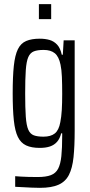

<svg xmlns="http://www.w3.org/2000/svg" viewBox="-20 -704 433 923"><path d="M172 199Q152 199 132 198Q112 197 92.5 196Q73 195 53 194V143Q65 144 81 145Q97 146 117.5 146.5Q138 147 161 147Q201 147 224.5 138Q248 129 259.5 107Q271 85 275 46.5Q279 8 279 -52V-63H274Q268 -38 254.5 -22.5Q241 -7 220.5 0Q200 7 171 7Q131 7 105.5 -5Q80 -17 66 -45.5Q52 -74 46.5 -125.5Q41 -177 41 -255Q41 -336 46.5 -387.5Q52 -439 66 -467.5Q80 -496 106 -507Q132 -518 171 -518Q197 -518 218 -512Q239 -506 254.5 -489.5Q270 -473 277 -441H282L286 -510H339V-76Q339 -1 333.5 51.5Q328 104 311.5 136.5Q295 169 261.5 184Q228 199 172 199ZM189 -47Q224 -47 243.5 -62.5Q263 -78 270 -117Q275 -142 277 -175Q279 -208 279 -252Q279 -299 277.5 -334.5Q276 -370 271 -393Q263 -432 243.5 -448Q224 -464 190 -464Q160 -464 142.5 -457Q125 -450 116 -429.5Q107 -409 104 -367Q101 -325 101 -255Q101 -185 104 -143Q107 -101 116 -80.5Q125 -60 142.5 -53.5Q160 -47 189 -47ZM167 -612V-684H226V-612Z"/></svg>

Font: Saira ExtraCondensed
Style: Regular
Weight: 400
Width: 2
Designer: Hector Gatti with collaboration of the Omnibus-Type team
Foundry: Omnibus-Type
Version: Version 1.101